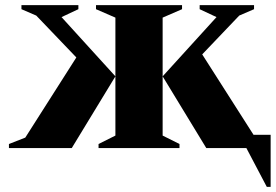

<svg xmlns="http://www.w3.org/2000/svg" viewBox="-20 -580 1080 752"><path d="M432 -281 261 0H15V-16L79 -41L279 -355L122 -519L64 -544V-560H287V-544L221 -513ZM617 -281 828 -513 762 -544V-560H975V-544L917 -519L772 -367L973 -52H1040V152H1025L945 0H788ZM366 0V-16L432 -49V-511L356 -544V-560H693V-544L617 -511V-49L683 -16V0Z"/></svg>

Font: Spectral SC ExtraBold
Style: Regular
Weight: 800
Designer: Jean-Baptiste Levee
Foundry: Production Type
Version: Version 2.001